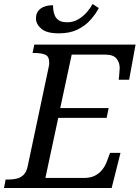

<svg xmlns="http://www.w3.org/2000/svg" viewBox="-41 -936 695 956"><path d="M-21 0 -13 -42H0Q22 -42 41.5 -46.5Q61 -51 76 -65Q91 -79 97 -109L201 -600Q203 -607 203.5 -613Q204 -619 204 -624Q204 -656 183.5 -664Q163 -672 134 -672H121L130 -714H634L602 -539H550Q551 -544 552 -557Q553 -570 554 -582.5Q555 -595 555 -597Q555 -625 539 -644.5Q523 -664 484 -664H316L259 -398H500L490 -349H249L185 -50H378Q410 -50 432 -61.5Q454 -73 468.5 -91.5Q483 -110 491 -132L507 -175H559L515 0ZM252 -770Q191 -770 164.5 -793Q138 -816 138 -845Q138 -875 160.5 -892.5Q183 -910 223 -910Q223 -867 239.5 -846Q256 -825 293 -825Q324 -825 349 -840Q374 -855 392 -876Q410 -897 420 -916L451 -896Q436 -867 410 -837.5Q384 -808 345.5 -789Q307 -770 252 -770Z"/></svg>

Font: Noto Serif
Style: Italic
Weight: 400
Italic angle: -12°
Designer: Monotype Design Team
Foundry: Monotype Imaging Inc.
Version: Version 2.013